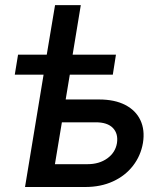

<svg xmlns="http://www.w3.org/2000/svg" viewBox="-20 -748 645 768"><path d="M39.1 -449.2 52.2 -529.3H443.8L431.2 -449.2ZM167 -529.3 200.2 -727.5H303.2L270.5 -529.3ZM218.3 -350.1H376Q439 -350.1 481.2 -328.1Q523.4 -306.2 541.7 -267.1Q560.1 -228 551.8 -176.3Q543 -125 512 -85Q481 -44.9 432.1 -22.5Q383.3 0 320.8 0H80.1L167.5 -529.3H272.5L199.7 -91.3H330.1Q377 -91.3 409.2 -114.5Q441.4 -137.7 447.8 -175.3Q453.6 -213.4 431.6 -236.1Q409.7 -258.8 363.3 -258.8H202.6Z"/></svg>

Font: Inter 24pt Medium
Style: Italic
Weight: 500
Italic angle: -9.3988°
Designer: Rasmus Andersson
Foundry: rsms
Version: Version 4.001;git-66647c0bb